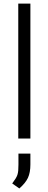

<svg xmlns="http://www.w3.org/2000/svg" viewBox="-20 -770 269 1067"><path d="M148.9 0H81.5V-750H148.9ZM148.9 144Q148.9 189 135.3 218.3Q121.6 247.6 87.4 277.3L47.9 249.5Q59.6 233.9 66.4 222.9Q73.2 211.9 76.7 201.7Q80.1 191.4 81.3 178.2Q82.5 165 82.5 145.5V83.5H148.9Z"/></svg>

Font: Heebo Light
Style: Regular
Weight: 300
Designer: Oded Ezer
Foundry: Ezer Type House
Version: Version 3.100